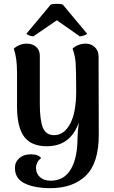

<svg xmlns="http://www.w3.org/2000/svg" viewBox="-20 -756 595 1003"><path d="M496 -52Q496 96 428.5 161.5Q361 227 243 227Q162 227 110 202.5Q58 178 58 121Q58 90 81 70Q104 50 141 50Q180 50 195 70Q182 79 175 93Q168 107 168 120Q168 151 189 169.5Q210 188 245 188Q314 188 349.5 129Q385 70 385 -37Q385 -65 392 -117Q349 8 224 8Q146 8 108 -39.5Q70 -87 69 -196V-378Q69 -453 52 -502Q82 -528 120 -528Q150 -528 169 -511Q188 -494 188 -465V-214Q188 -128 204 -89Q220 -50 263 -50Q314 -50 346 -108.5Q378 -167 378 -280Q378 -392 375 -429.5Q372 -467 359 -502Q388 -528 427 -528Q456 -528 475.5 -509.5Q495 -491 495 -460ZM118 -580 245 -732Q253 -736 278 -736Q300 -736 308 -732L435 -580Q434 -576 419.5 -571Q405 -566 397 -566L277 -650L154 -566Q146 -566 132.5 -571Q119 -576 118 -580Z"/></svg>

Font: Arima Madurai ExtraBold
Style: Regular
Weight: 800
Designer: Joana Correia and Natanael Gama
Foundry: NDISCOVER
Version: Version 1.020